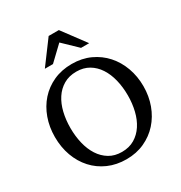

<svg xmlns="http://www.w3.org/2000/svg" viewBox="-211 -1064 1154 1227"><g transform="rotate(-30 365.5 -450.0)"><path d="M576.2 -334Q576.2 -395 563 -449Q549.8 -502.9 523.4 -543.2Q497.1 -583.5 457.8 -606.7Q418.5 -629.9 366.2 -629.9Q312 -629.9 272 -606.4Q231.9 -583 205.6 -542.7Q179.2 -502.4 166.5 -449Q153.8 -395.5 153.8 -335.9Q153.8 -275.9 166.7 -221.9Q179.7 -168 205.8 -127.4Q231.9 -86.9 271.2 -63Q310.5 -39.1 363.8 -39.1Q418 -39.1 457.8 -63Q497.6 -86.9 523.9 -127.2Q550.3 -167.5 563.2 -220.9Q576.2 -274.4 576.2 -334ZM691.9 -335Q691.9 -262.2 668.5 -198.2Q645 -134.3 602.3 -86.7Q559.6 -39.1 499.5 -11.5Q439.5 16.1 366.2 16.1Q292.5 16.1 232.2 -10.5Q171.9 -37.1 128.9 -84.5Q85.9 -131.8 62.5 -196Q39.1 -260.3 39.1 -335.9Q39.1 -409.2 62 -473.1Q85 -537.1 127.4 -584.7Q169.9 -632.3 230.2 -659.7Q290.5 -687 365.2 -687Q439.5 -687 499.8 -659.2Q560.1 -631.3 602.8 -583.5Q645.5 -535.6 668.7 -471.7Q691.9 -407.7 691.9 -335ZM468.8 -746.1 365.7 -845.2 261.7 -746.1H201.7L327.6 -915.5H402.8L528.8 -746.1Z"/></g></svg>

Font: Charis SIL APac
Style: Regular
Weight: 400
Foundry: SIL International
Version: Version 5.000